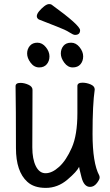

<svg xmlns="http://www.w3.org/2000/svg" viewBox="-20 -896 540 940"><path d="M204.1 23.9Q146 23.9 113.8 -5.9Q58.1 -56.2 58.1 -170.9Q58.1 -368.2 56.2 -474.1Q56.2 -490.2 80.1 -490.2Q99.1 -490.2 119.1 -481.2Q139.2 -472.2 139.2 -456.1Q138.2 -368.2 138.2 -174.8Q138.2 -117.2 155.5 -82.5Q172.9 -47.9 203.1 -47.9Q234.9 -47.9 269.5 -79.3Q304.2 -110.8 331.5 -172.9Q358.9 -234.9 358.9 -341.8V-475.1Q358.9 -491.2 383.8 -491.2Q403.8 -491.2 423.8 -482.7Q443.8 -474.1 443.8 -458Q433.1 -384.8 433.1 -241.2Q433.1 -98.1 465.8 -37.1Q467.8 -33.2 467.8 -25.9Q467.8 -17.1 453.9 1Q439.9 19 420.9 19Q391.1 19 379.2 -27.6Q367.2 -74.2 367.2 -79.1Q356.9 -56.2 309.6 -16.1Q262.2 23.9 204.1 23.9ZM171.9 -565.9Q147 -565.9 129.9 -588.9Q112.8 -611.8 112.8 -633.8Q112.8 -655.8 126 -671.4Q139.2 -687 163.1 -687Q187 -687 204.6 -665Q222.2 -643.1 222.2 -620.1Q222.2 -597.2 209 -581.5Q195.8 -565.9 171.9 -565.9ZM335.9 -565.9Q312 -565.9 294.9 -588.9Q277.8 -611.8 277.8 -633.8Q277.8 -655.8 290.5 -671.4Q303.2 -687 328.1 -687Q352.1 -687 369.6 -665Q387.2 -643.1 387.2 -620.1Q387.2 -597.2 374 -581.5Q360.8 -565.9 335.9 -565.9ZM347.2 -725.1Q338.9 -725.1 319.8 -737.5Q300.8 -750 258.3 -766.1Q215.8 -782.2 169.9 -800.8Q160.2 -807.1 160.2 -816.9Q160.2 -827.1 171.1 -840.6Q182.1 -854 196 -865Q210 -876 220.2 -876Q229 -876 232.9 -873Q372.1 -772 372.1 -748Q372.1 -725.1 347.2 -725.1Z"/></svg>

Font: LXGW WenKai Mono GB Screen
Style: Regular
Weight: 400
Monospace: yes
Designer: LXGW / Fontworks Inc.
Foundry: LXGW / Fontworks Inc.
Version: Version 1.510;January 18,2025